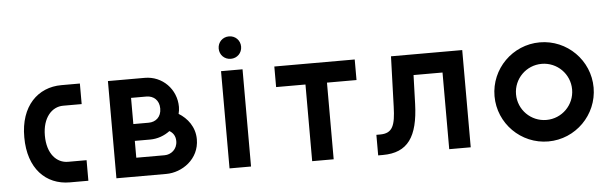

<svg xmlns="http://www.w3.org/2000/svg" viewBox="-46 -860 3268 1023"><g transform="rotate(-5 1587.5 -348.0)"><path d="M390 -110H291C231 -110 180 -161 180 -260C180 -355 230 -410 291 -410H390V-520H291C166 -520 69 -428 70 -260C70 -93 163 0 291 0H390Z M905 -350C905 -445 831 -520 737 -520H540V0H807C891 0 985 -63 985 -170C985 -236 946 -285 900 -313C903 -325 905 -337 905 -350ZM655 -100V-190H737C777 -190 814 -204 843 -226C861 -216 875 -198 875 -170C875 -125 840 -100 807 -100ZM655 -280V-420H737C775 -420 805 -395 805 -350C805 -305 775 -280 737 -280Z M1145 0H1260V-520H1145ZM1143 -641C1143 -607 1169 -581 1203 -581C1237 -581 1263 -607 1263 -641C1263 -675 1237 -701 1203 -701C1169 -701 1143 -675 1143 -641Z M1860 -410V-520H1430V-410H1587V0H1702V-410Z M1940 0H1965C2099 0 2154 -81 2160 -256L2165 -410H2320V0H2435V-520H2054L2045 -251C2042 -151 2027 -110 1960 -110H1940Z M2850 -110C2767 -110 2700 -177 2700 -260C2700 -343 2767 -410 2850 -410C2933 -410 3000 -343 3000 -260C3000 -177 2933 -110 2850 -110ZM2585 -260C2585 -114 2704 5 2850 5C2996 5 3115 -114 3115 -260C3115 -406 2996 -525 2850 -525C2704 -525 2585 -406 2585 -260Z"/></g></svg>

Font: Grotesk 03
Style: Bold
Weight: 500
Designer: Frank Adebiaye, contributions by Jérémy Landes, Ariel Martín Pérez
Foundry: Velvetyne Type Foundry
Version: Version 3.000;Glyphs 3.1.2 (3150)